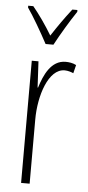

<svg xmlns="http://www.w3.org/2000/svg" viewBox="-54 -796 380 828"><g transform="rotate(5 135.5 -382.0)"><path d="M123 -606H157C182 -653 218 -713 247 -756V-764H225C191 -720 168 -687 140 -644C115 -686 82 -733 56 -764H34V-756C58 -722 97 -655 123 -606ZM216 -537C153 -537 124 -471 107 -416H105L99 -529H70V0H107V-278C107 -381 145 -500 215 -500C229 -500 244 -495 253 -491L262 -527C247 -535 230 -537 216 -537Z"/></g></svg>

Font: Noto Sans Gurmukhi UI ExtraCondensed ExtraLight
Style: Regular
Weight: 200
Width: 2
Designer: Jelle Bosma - Monotype Design Team
Foundry: Monotype Imaging Inc.
Version: Version 2.004